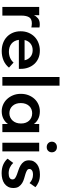

<svg xmlns="http://www.w3.org/2000/svg" viewBox="781 -1521 749 2351"><g transform="rotate(90 1155.5 -345.5)"><path d="M278 -458Q286 -458 296.5 -457Q307 -456 316 -454V-355Q305 -357 292 -359Q279 -361 267 -361Q211 -361 191 -327Q171 -293 171 -234V0H65V-451H166V-386Q178 -414 204.5 -436Q231 -458 278 -458Z M605 8Q552 8 507.5 -8.5Q463 -25 431 -55.5Q399 -86 381 -128.5Q363 -171 363 -224Q363 -279 382 -322.5Q401 -366 433 -396.5Q465 -427 508.5 -443Q552 -459 600 -459Q653 -459 694.5 -440.5Q736 -422 764.5 -390Q793 -358 808 -316Q823 -274 823 -228V-202H468Q476 -143 515 -111.5Q554 -80 613 -80Q654 -80 688.5 -95Q723 -110 746 -137L808 -81Q773 -37 720.5 -14.5Q668 8 605 8ZM594 -371Q547 -371 514 -345Q481 -319 470 -272H718Q710 -314 677.5 -342.5Q645 -371 594 -371Z M923 -700H1029V0H923Z M1343 8Q1301 8 1262.5 -8.5Q1224 -25 1194.5 -56Q1165 -87 1147 -130Q1129 -173 1129 -226Q1129 -279 1146.5 -322Q1164 -365 1193 -395.5Q1222 -426 1261 -442.5Q1300 -459 1343 -459Q1397 -459 1437.5 -438Q1478 -417 1498 -386V-451H1598V0H1498V-68Q1475 -34 1434.5 -13Q1394 8 1343 8ZM1367 -86Q1395 -86 1418 -97Q1441 -108 1457.5 -126.5Q1474 -145 1483 -170Q1492 -195 1492 -224V-232Q1492 -260 1483.5 -284Q1475 -308 1459 -326Q1443 -344 1419.5 -354.5Q1396 -365 1367 -365Q1341 -365 1318.5 -356Q1296 -347 1279 -329.5Q1262 -312 1252 -286Q1242 -260 1242 -226Q1242 -162 1277 -124Q1312 -86 1367 -86Z M1728 -451H1834V0H1728ZM1781 -543Q1752 -543 1733.5 -561Q1715 -579 1715 -606Q1715 -633 1733.5 -650.5Q1752 -668 1781 -668Q1810 -668 1827.5 -650.5Q1845 -633 1845 -606Q1845 -579 1827.5 -561Q1810 -543 1781 -543Z M2101 9Q2041 9 1997 -10Q1953 -29 1923 -63L1975 -133Q1999 -107 2031.5 -92Q2064 -77 2102 -77Q2138 -77 2157.5 -89Q2177 -101 2177 -124Q2177 -145 2159.5 -157Q2142 -169 2116 -178.5Q2090 -188 2060 -198Q2030 -208 2004 -223.5Q1978 -239 1960.5 -263.5Q1943 -288 1943 -327Q1943 -360 1956.5 -384.5Q1970 -409 1993 -426Q2016 -443 2048 -451.5Q2080 -460 2117 -460Q2172 -460 2210.5 -443Q2249 -426 2272 -405L2222 -333Q2202 -352 2176.5 -363.5Q2151 -375 2120 -375Q2083 -375 2066 -362Q2049 -349 2049 -332Q2049 -312 2066.5 -301.5Q2084 -291 2109.5 -283Q2135 -275 2165.5 -266.5Q2196 -258 2221.5 -242.5Q2247 -227 2264.5 -202Q2282 -177 2282 -135Q2282 -97 2267.5 -70Q2253 -43 2228.5 -25.5Q2204 -8 2171 0.5Q2138 9 2101 9Z"/></g></svg>

Font: Tilda Sans Semibold
Style: Regular
Weight: 600
Designer: ParaType Ltd
Foundry: ParaType Ltd
Version: Version 1.009